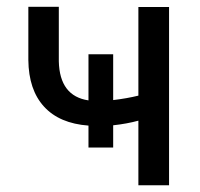

<svg xmlns="http://www.w3.org/2000/svg" viewBox="-20 -549 592 569"><path d="M481 0H390.1V-191.4Q356 -182.1 315.4 -177.7V-111.8H242.2V-176.8Q156.2 -183.1 110.6 -232.9Q64.9 -282.7 64 -371.1V-528.8H154.3V-367.2Q156.7 -264.2 242.2 -251.5V-388.2H315.4V-252.4Q356.4 -257.3 390.1 -265.6V-528.3H481Z"/></svg>

Font: APIMedia Roboto
Style: Regular
Weight: 400
Designer: Google
Version: Version 2.137; 2017